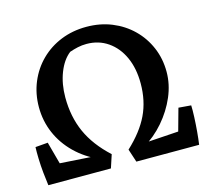

<svg xmlns="http://www.w3.org/2000/svg" viewBox="-98 -789 987 904"><g transform="rotate(-15 395.0 -337.0)"><path d="M30 0 43 -90 292 -74 295 -57Q229 -86 181 -133Q133 -180 107.5 -239.5Q82 -299 82 -366Q82 -431 105.5 -487.5Q129 -544 171.5 -586Q214 -628 271 -651Q328 -674 395 -674Q462 -674 518.5 -651Q575 -628 617 -587Q659 -546 682.5 -491Q706 -436 706 -372Q706 -311 680.5 -251.5Q655 -192 611 -141Q567 -90 509 -56L505 -74L751 -90L764 0H459L438 -64Q509 -130 541.5 -198Q574 -266 574 -351Q574 -424 549 -479Q524 -534 479 -565Q434 -596 375 -596Q353 -596 332.5 -591.5Q312 -587 292 -580Q256 -552 235 -498Q214 -444 214 -378Q214 -284 248 -208Q282 -132 356 -64L335 0ZM30 0Q26 -28 22.5 -63Q19 -98 18 -132Q17 -166 18 -189L79 -194L123 -32ZM765 0 671 -32 716 -194 777 -189Q778 -166 776.5 -132Q775 -98 772 -63Q769 -28 765 0Z"/></g></svg>

Font: Eczar Medium
Style: Regular
Weight: 500
Designer: Vaibhav Singh
Foundry: Rosetta Type Foundry
Version: Version 2.000